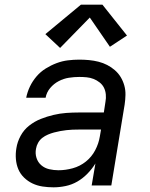

<svg xmlns="http://www.w3.org/2000/svg" viewBox="-20 -793 640 821"><path d="M209 8Q185 8 162 4.5Q139 1 119 -8.5Q99 -18 83 -33.5Q67 -49 58.5 -69Q50 -89 48 -112.5Q46 -136 50 -159Q54 -186 68 -212Q82 -238 105 -256Q128 -274 154.5 -284.5Q181 -295 208.5 -301.5Q236 -308 263 -310Q290 -312 317 -312H424L431 -358Q434 -373 432.5 -389Q431 -405 424.5 -418Q418 -431 406 -440.5Q394 -450 380 -455.5Q366 -461 350.5 -462.5Q335 -464 319 -464Q297 -464 274.5 -460.5Q252 -457 231 -446Q210 -435 194.5 -416.5Q179 -398 175 -375H92Q97 -400 108 -423Q119 -446 136 -466Q153 -486 175.5 -500Q198 -514 222 -523Q246 -532 270.5 -535Q295 -538 319 -538Q340 -538 361 -536Q382 -534 401.5 -529Q421 -524 438.5 -515Q456 -506 471 -493Q486 -480 496 -463.5Q506 -447 511.5 -427.5Q517 -408 516.5 -387Q516 -366 513 -346L456 0H372L388 -94Q374 -71 354 -50.5Q334 -30 310.5 -16.5Q287 -3 260.5 2.5Q234 8 209 8ZM230 -65Q260 -65 291 -73.5Q322 -82 347 -102Q372 -122 387 -150.5Q402 -179 407 -210L412 -239H317Q303 -239 290 -238.5Q277 -238 264 -236.5Q251 -235 237.5 -232.5Q224 -230 211 -226.5Q198 -223 185 -217.5Q172 -212 161 -203.5Q150 -195 143 -182.5Q136 -170 134 -157Q130 -137 136 -118Q142 -99 156.5 -86.5Q171 -74 190.5 -69.5Q210 -65 230 -65ZM237 -588 174 -647 326 -773H418L523 -641L450 -593L364 -718Z"/></svg>

Font: Iosevka Curly Extended Oblique
Style: Regular
Weight: 400
Width: 7
Italic angle: -9°
Monospace: yes
Designer: Belleve Invis
Foundry: Belleve Invis
Version: Version 11.1.0; ttfautohint (v1.8.3)